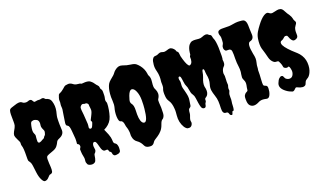

<svg xmlns="http://www.w3.org/2000/svg" viewBox="-77 -1221 2927 1742"><g transform="rotate(-20 1386.5 -350.0)"><path d="M130.9 14.6Q117.2 13.7 103 -14.6Q88.9 -43 83.5 -86.9Q78.1 -130.9 76.2 -146.5Q74.2 -162.1 72.3 -169.9Q69.3 -184.6 61 -195.8Q52.7 -207 50.8 -212.9Q48.8 -221.7 49.8 -256.8Q51.8 -332 43 -356.4Q39.1 -367.2 40 -374Q41 -380.9 40.5 -388.7Q40 -396.5 35.2 -405.3Q30.3 -414.1 25.4 -425.8Q9.8 -457 9.8 -468.8Q9.8 -483.4 19.5 -502Q41 -538.1 44.4 -552.2Q47.9 -566.4 47.4 -588.4Q46.9 -610.4 46.9 -632.8Q44.9 -690.4 56.6 -705.1Q64.5 -712.9 75.2 -715.8Q85.9 -718.8 102.5 -724.6Q135.7 -736.3 152.8 -736.3Q169.9 -736.3 180.2 -727.1Q190.4 -717.8 204.1 -716.3Q217.8 -714.8 223.1 -716.3Q228.5 -717.8 232.4 -718.8Q244.1 -723.6 252 -723.6Q264.6 -723.6 270.5 -713.9Q276.4 -704.1 281.2 -697.8Q286.1 -691.4 297.4 -694.3Q308.6 -697.3 314.5 -697.3Q320.3 -697.3 324.2 -697.3Q338.9 -695.3 349.6 -698.2Q371.1 -705.1 382.8 -691.4Q385.7 -684.6 396.5 -681.6Q407.2 -678.7 415 -673.8Q433.6 -664.1 440.4 -639.6Q454.1 -594.7 444.3 -546.9Q440.4 -530.3 438 -520.5Q435.5 -510.7 434.1 -503.4Q432.6 -496.1 432.1 -489.3Q431.6 -482.4 431.2 -472.7Q430.7 -462.9 430.7 -451.2V-424.8Q430.7 -394.5 432.6 -377Q438.5 -328.1 388.7 -306.6Q372.1 -299.8 365.2 -293.9Q358.4 -288.1 353.5 -276.4Q348.6 -264.6 335.4 -247.1Q322.3 -229.5 295.4 -219.2Q268.6 -209 249 -202.1Q229.5 -195.3 224.6 -185.5Q217.8 -172.9 221.2 -125.5Q224.6 -78.1 223.6 -65.4Q222.7 -52.7 220.7 -44.4Q218.8 -36.1 210.9 -31.2Q203.1 -26.4 197.3 -26.4Q191.4 -26.4 185.1 -20.5Q178.7 -14.6 173.8 -8.8Q168.9 -2.9 163.1 2Q149.4 14.6 130.9 14.6ZM197.3 -532.2Q191.4 -526.4 185.5 -498Q179.7 -469.7 179.7 -453.1Q179.7 -436.5 186.5 -423.3Q193.4 -410.2 192.9 -401.9Q192.4 -393.6 190.9 -384.3Q189.5 -375 189.5 -365.2Q187.5 -341.8 193.4 -335.9Q199.2 -330.1 206.5 -331.5Q213.9 -333 221.7 -336.9Q229.5 -340.8 235.8 -345.2Q242.2 -349.6 248.5 -351.6Q254.9 -353.5 257.8 -360.4Q260.7 -367.2 266.6 -372.1Q273.4 -377 275.9 -385.3Q278.3 -393.6 280.8 -402.8Q283.2 -412.1 280.3 -420.4Q277.3 -428.7 269.5 -445.3Q263.7 -461.9 265.6 -471.7Q273.4 -512.7 255.9 -528.3Q233.4 -542 218.3 -540Q203.1 -538.1 197.3 -532.2Z M748 -702.1 779.3 -704.1Q812.5 -704.1 826.7 -693.4Q840.8 -682.6 848.1 -673.8Q855.5 -665 861.3 -655.8Q867.2 -646.5 877.4 -636.7Q887.7 -627 887.7 -613.8Q887.7 -600.6 895 -592.8Q902.3 -585 902.3 -567.4Q902.3 -549.8 901.9 -533.7Q901.4 -517.6 898.4 -507.3Q895.5 -497.1 895.5 -486.8Q895.5 -476.6 899.9 -468.3Q904.3 -460 900.9 -428.2Q897.5 -396.5 890.1 -364.3Q882.8 -332 871.1 -308.6Q847.7 -264.6 794.9 -239.3Q799.8 -227.5 806.2 -213.4Q812.5 -199.2 818.4 -184.6Q831.1 -148.4 831.1 -132.3Q831.1 -116.2 832.5 -108.9Q834 -101.6 835.9 -97.7Q837.9 -93.8 841.3 -91.8Q844.7 -89.8 851.6 -84.5Q858.4 -79.1 862.3 -66.4Q866.2 -53.7 866.2 -40Q866.2 -8.8 858.9 -1.5Q851.6 5.9 843.3 8.3Q835 10.7 826.2 11.7Q803.7 14.6 797.9 5.9Q790 -2 789.6 -10.3Q789.1 -18.6 786.1 -24.9Q783.2 -31.2 777.3 -32.7Q771.5 -34.2 769 -44.9Q766.6 -55.7 762.2 -59.1Q757.8 -62.5 744.1 -60.5Q719.7 -55.7 708 -89.8Q705.1 -97.7 702.1 -110.4Q699.2 -123 695.3 -134.8Q687.5 -163.1 677.2 -165.5Q667 -168 662.1 -163.1Q657.2 -158.2 654.8 -149.9Q652.3 -141.6 652.3 -131.3Q652.3 -121.1 654.8 -109.4Q657.2 -97.7 655.3 -89.8Q653.3 -82 649.9 -77.1Q646.5 -72.3 642.6 -68.4Q634.8 -63.5 633.3 -48.8Q631.8 -34.2 628.9 -23.4Q623 2.9 613.3 9.8Q603.5 16.6 593.8 18.1Q584 19.5 574.2 17.6Q549.8 12.7 543.9 0.5Q538.1 -11.7 537.1 -18.1Q536.1 -24.4 536.6 -30.3Q537.1 -36.1 538.1 -43Q539.1 -49.8 538.6 -59.1Q538.1 -68.4 534.2 -84Q530.3 -99.6 529.3 -121.1L528.3 -146.5Q528.3 -150.4 535.2 -159.7Q542 -168.9 539.6 -181.2Q537.1 -193.4 528.3 -196.8Q519.5 -200.2 519.5 -205.1Q519.5 -210 521.5 -229.5Q523.4 -249 520 -278.3Q516.6 -307.6 515.6 -330.1Q511.7 -378.9 498.5 -385.3Q485.4 -391.6 483.4 -400.9Q481.4 -410.2 483.4 -421.9Q485.4 -433.6 487.8 -451.2Q490.2 -468.8 493.2 -486.8Q496.1 -504.9 498.5 -520.5Q501 -536.1 502 -542Q502.9 -547.9 502.4 -553.2Q502 -558.6 502 -563.5Q500 -579.1 502 -590.8Q505.9 -613.3 503.9 -622.6Q502 -631.8 507.3 -650.9Q512.7 -669.9 516.6 -677.7Q520.5 -685.5 531.2 -689.5Q542 -693.4 552.2 -700.7Q562.5 -708 571.3 -715.3Q580.1 -722.7 586.9 -729Q593.8 -735.4 603.5 -738.3Q631.8 -744.1 645 -739.7Q658.2 -735.4 664.1 -730.5Q669.9 -725.6 678.2 -720.7Q686.5 -715.8 695.8 -713.4Q705.1 -710.9 712.9 -710.9Q733.4 -709 737.8 -705.6Q742.2 -702.1 748 -702.1ZM667 -429.7 672.9 -340.8Q672.9 -332 671.9 -323.7Q670.9 -315.4 669.9 -308.6Q668.9 -293.9 680.7 -291Q690.4 -289.1 696.3 -296.4Q702.1 -303.7 707 -316.4Q718.8 -340.8 714.8 -347.7Q707 -357.4 710.4 -364.7Q713.9 -372.1 725.1 -393.6Q736.3 -415 741.7 -430.7Q747.1 -446.3 744.1 -464.4Q741.2 -482.4 741.2 -489.3V-500Q741.2 -507.8 733.9 -514.2Q726.6 -520.5 723.6 -521Q720.7 -521.5 718.8 -521.5Q710 -519.5 702.1 -522.9Q694.3 -526.4 687.5 -525.9Q680.7 -525.4 671.9 -516.6Q663.1 -507.8 662.1 -498.5Q661.1 -489.3 662.1 -477.5Q667 -442.4 667 -429.7Z M1039.1 -673.8Q1049.8 -683.6 1057.6 -694.8Q1065.4 -706.1 1078.1 -715.8Q1112.3 -744.1 1146.5 -732.4Q1188.5 -716.8 1223.6 -712.9Q1258.8 -709 1274.9 -695.3Q1291 -681.6 1302.7 -666Q1331.1 -628.9 1336.9 -585Q1337.9 -568.4 1342.8 -561.5Q1355.5 -540 1351.1 -503.9Q1346.7 -467.8 1348.1 -453.6Q1349.6 -439.5 1353 -432.6Q1356.4 -425.8 1359.4 -418.9Q1367.2 -400.4 1367.2 -381.8Q1367.2 -358.4 1351.6 -335Q1344.7 -326.2 1346.7 -300.8Q1348.6 -275.4 1349.6 -250Q1350.6 -186.5 1342.8 -171.4Q1335 -156.2 1331.5 -153.3Q1328.1 -150.4 1325.2 -148.4Q1310.5 -141.6 1299.3 -107.9Q1288.1 -74.2 1269.5 -53.2Q1251 -32.2 1231 -19Q1210.9 -5.9 1199.7 1.5Q1188.5 8.8 1183.6 15.6Q1178.7 22.5 1173.8 29.3Q1161.1 44.9 1141.6 44.9Q1108.4 44.9 1092.8 29.3Q1085.9 20.5 1078.1 3.9Q1063.5 -22.5 1039.1 -39.1Q1011.7 -57.6 1005.9 -94.7Q1002.9 -107.4 1004.4 -120.1Q1005.9 -132.8 1002.9 -152.3Q1001 -171.9 995.1 -187.5Q989.3 -203.1 988.3 -216.8Q983.4 -257.8 960.9 -260.7Q944.3 -262.7 941.4 -310.5Q940.4 -335 943.4 -356.9Q946.3 -378.9 951.2 -394.5Q959 -422.9 956.1 -460.4Q953.1 -498 956.1 -527.3Q960.9 -582 979.5 -616.2Q988.3 -630.9 1005.4 -645.5Q1022.5 -660.2 1039.1 -673.8ZM1130.9 -206.1Q1141.6 -175.8 1161.1 -175.8Q1191.4 -175.8 1203.1 -293Q1207 -325.2 1207 -375.5Q1207 -425.8 1191.4 -462.4Q1175.8 -499 1153.3 -499Q1131.8 -499 1114.3 -451.2Q1098.6 -408.2 1101.1 -394.5Q1103.5 -380.9 1110.8 -372.6Q1118.2 -364.3 1121.6 -346.7Q1125 -329.1 1124 -308.1Q1123 -287.1 1123 -268.1Q1123 -249 1125 -233.9Q1127 -218.8 1130.9 -206.1Z M1885.7 -6.8Q1853.5 -6.8 1856.4 -61.5Q1858.4 -98.6 1856.9 -127Q1855.5 -155.3 1844.7 -186.5Q1834 -217.8 1830.1 -243.2Q1826.2 -268.6 1835.9 -298.8Q1849.6 -341.8 1837.9 -394.5Q1835.9 -403.3 1835.9 -412.6Q1835.9 -421.9 1835 -429.7Q1834 -448.2 1825.2 -448.2Q1817.4 -448.2 1814.5 -434.6Q1808.6 -399.4 1800.8 -379.9Q1779.3 -329.1 1784.2 -295.9Q1796.9 -247.1 1782.2 -220.7Q1775.4 -208 1765.6 -202.1Q1755.9 -196.3 1752.9 -191.9Q1750 -187.5 1750.5 -176.3Q1751 -165 1745.1 -158.2Q1739.3 -151.4 1737.8 -143.6Q1736.3 -135.7 1734.4 -128.9Q1729.5 -111.3 1712.9 -113.3Q1696.3 -115.2 1689.9 -133.8Q1683.6 -152.3 1680.2 -176.8Q1676.8 -201.2 1673.3 -225.6Q1669.9 -250 1660.6 -262.7Q1651.4 -275.4 1647.9 -288.1Q1644.5 -300.8 1642.6 -314.5Q1637.7 -347.7 1629.9 -360.4Q1623 -372.1 1619.1 -404.3Q1615.2 -436.5 1611.8 -448.2Q1608.4 -460 1599.6 -460Q1589.8 -459 1588.9 -445.3Q1587.9 -431.6 1591.8 -422.9Q1595.7 -414.1 1592.8 -391.6Q1589.8 -369.1 1593.8 -352.5Q1597.7 -335.9 1601.6 -322.8Q1605.5 -309.6 1608.4 -294.9Q1618.2 -254.9 1612.8 -227.1Q1607.4 -199.2 1606.4 -184.1Q1605.5 -168.9 1594.2 -162.1Q1583 -155.3 1580.6 -147.9Q1578.1 -140.6 1577.1 -131.3Q1576.2 -122.1 1575.2 -111.8Q1574.2 -101.6 1568.4 -86.9Q1555.7 -55.7 1560.1 -41Q1564.5 -26.4 1555.2 -9.8Q1545.9 6.8 1528.8 8.3Q1511.7 9.8 1501.5 2Q1491.2 -5.9 1483.4 -17.6Q1451.2 -70.3 1458 -136.7Q1459 -151.4 1460.4 -166Q1461.9 -180.7 1460 -202.1Q1457 -254.9 1435.5 -285.2Q1420.9 -305.7 1418.9 -335Q1414.1 -385.7 1424.8 -407.2Q1429.7 -417 1429.7 -438Q1429.7 -459 1429.2 -468.3Q1428.7 -477.5 1430.2 -481.9Q1431.6 -486.3 1432.1 -497.6Q1432.6 -508.8 1432.6 -523.4Q1431.6 -549.8 1425.8 -571.8Q1419.9 -593.8 1418.5 -609.9Q1417 -626 1418.9 -641.6Q1421.9 -676.8 1431.2 -691.4Q1440.4 -706.1 1448.2 -708.5Q1456.1 -710.9 1465.8 -710.9Q1475.6 -710.9 1482.4 -714.4Q1489.3 -717.8 1497.1 -720.7Q1513.7 -727.5 1529.3 -721.7Q1544.9 -715.8 1556.2 -717.8Q1567.4 -719.7 1577.1 -722.7Q1602.5 -732.4 1615.7 -727.5Q1628.9 -722.7 1639.6 -710.9Q1650.4 -699.2 1651.9 -691.9Q1653.3 -684.6 1656.2 -681.6Q1659.2 -678.7 1663.1 -675.8Q1670.9 -668.9 1670.9 -654.3Q1670.9 -632.8 1682.6 -596.7Q1703.1 -528.3 1721.7 -522.5Q1725.6 -521.5 1735.4 -528.3Q1745.1 -535.2 1749 -548.8Q1754.9 -572.3 1752.9 -584.5Q1751 -596.7 1756.3 -603.5Q1761.7 -610.4 1762.2 -616.2Q1762.7 -622.1 1763.7 -631.8Q1764.6 -641.6 1767.6 -654.3Q1775.4 -686.5 1790 -703.1Q1804.7 -719.7 1820.3 -722.7Q1835.9 -725.6 1852.1 -724.1Q1868.2 -722.7 1884.3 -721.2Q1900.4 -719.7 1917 -726.6Q1960.9 -746.1 1977.5 -727.5Q1982.4 -722.7 1986.8 -720.7Q1991.2 -718.8 1995.1 -716.8Q2002.9 -710.9 2004.4 -698.7Q2005.9 -686.5 2007.8 -682.1Q2009.8 -677.7 2011.7 -673.8Q2022.5 -648.4 2025.4 -585.9Q2028.3 -483.4 2021.5 -468.8Q2028.3 -428.7 2014.6 -412.1Q2011.7 -409.2 2008.8 -406.2Q1991.2 -388.7 1987.3 -359.4Q1985.4 -347.7 1987.8 -339.8Q1990.2 -332 1990.2 -323.2Q1990.2 -314.5 1989.7 -307.6Q1989.3 -300.8 1989.3 -293Q1987.3 -264.6 1988.8 -252Q1990.2 -239.3 1988.8 -233.4Q1987.3 -227.5 1985.4 -222.7Q1980.5 -208 1982.4 -197.8Q1984.4 -187.5 1982.4 -181.6Q1980.5 -175.8 1977.5 -169.9Q1969.7 -153.3 1971.2 -127.4Q1972.7 -101.6 1969.2 -84Q1965.8 -66.4 1965.8 -47.9Q1963.9 3.9 1952.1 0Q1947.3 -2 1943.8 4.9Q1940.4 11.7 1938 22.5Q1935.5 33.2 1924.8 29.8Q1914.1 26.4 1910.6 13.7Q1907.2 1 1901.9 -2.9Q1896.5 -6.8 1885.7 -6.8Z M2312.5 -540Q2279.3 -531.2 2299.8 -426.8Q2306.6 -398.4 2307.1 -379.4Q2307.6 -360.4 2301.8 -337.9Q2295.9 -315.4 2295.9 -301.8Q2295.9 -288.1 2292 -269.5Q2293 -249 2291.5 -228Q2290 -207 2289.1 -187.5Q2286.1 -139.6 2288.1 -130.9Q2290 -122.1 2294.4 -119.6Q2298.8 -117.2 2304.7 -115.2Q2318.4 -110.4 2321.3 -102.5Q2324.2 -94.7 2323.7 -80.6Q2323.2 -66.4 2320.3 -50.8Q2311.5 -13.7 2295.9 -2.9Q2287.1 2.9 2277.8 1Q2268.6 -1 2257.8 -2.9Q2224.6 -8.8 2201.2 2.9Q2143.6 34.2 2112.3 2.9Q2099.6 -9.8 2096.7 -36.1Q2092.8 -84 2102.1 -97.7Q2111.3 -111.3 2117.7 -114.7Q2124 -118.2 2128.9 -121.1Q2139.6 -126 2139.6 -137.7Q2139.6 -146.5 2142.1 -156.7Q2144.5 -167 2146.5 -178.7Q2151.4 -207 2141.6 -225.6Q2130.9 -247.1 2132.3 -260.7Q2133.8 -274.4 2134.8 -285.2L2138.7 -308.6Q2140.6 -336.9 2137.7 -356.9Q2134.8 -377 2133.3 -398.9Q2131.8 -420.9 2132.3 -440.4Q2132.8 -460 2132.8 -477.5Q2132.8 -518.6 2124.5 -526.4Q2116.2 -534.2 2109.4 -534.7Q2102.5 -535.2 2095.7 -535.2Q2077.1 -533.2 2072.3 -541Q2061.5 -551.8 2061.5 -568.4Q2061.5 -585 2067.9 -593.8Q2074.2 -602.5 2076.2 -613.8Q2078.1 -625 2078.1 -637.7Q2080.1 -667 2076.2 -676.3Q2072.3 -685.5 2070.8 -692.9Q2069.3 -700.2 2069.3 -707Q2069.3 -735.4 2109.4 -736.3Q2133.8 -737.3 2159.2 -735.8Q2184.6 -734.4 2199.2 -737.3Q2250 -747.1 2280.8 -745.1Q2311.5 -743.2 2320.3 -740.2Q2344.7 -730.5 2346.7 -686.5Q2347.7 -666 2347.7 -643.6Q2347.7 -621.1 2349.6 -597.7Q2353.5 -548.8 2312.5 -540Z M2732.4 -445.3Q2731.4 -423.8 2709 -416Q2689.5 -408.2 2678.7 -417Q2668 -425.8 2661.1 -439.9Q2654.3 -454.1 2650.9 -464.4Q2647.5 -474.6 2639.6 -475.6Q2626 -478.5 2618.7 -472.7Q2611.3 -466.8 2607.4 -462.9Q2599.6 -455.1 2591.3 -452.1Q2583 -449.2 2578.1 -446.3Q2568.4 -439.5 2570.3 -423.8Q2574.2 -393.6 2637.7 -332Q2649.4 -320.3 2665.5 -306.6Q2681.6 -293 2697.3 -275.4Q2732.4 -233.4 2736.3 -180.7Q2740.2 -127 2720.7 -86.9Q2705.1 -54.7 2683.6 -44.9Q2667 -36.1 2661.1 -22Q2655.3 -7.8 2652.3 -1.5Q2649.4 4.9 2640.1 9.3Q2630.9 13.7 2619.1 12.7Q2607.4 11.7 2597.2 8.3Q2586.9 4.9 2578.6 0.5Q2570.3 -3.9 2564.9 -4.9Q2559.6 -5.9 2554.7 -1.5Q2549.8 2.9 2544.9 7.8Q2530.3 22.5 2518.6 19Q2506.8 15.6 2491.2 7.8Q2475.6 0 2460.9 -11.7Q2408.2 -52.7 2424.8 -95.7Q2435.5 -124 2448.7 -135.7Q2461.9 -147.5 2469.7 -147.5Q2482.4 -147.5 2486.8 -138.2Q2491.2 -128.9 2494.1 -122.6Q2497.1 -116.2 2501 -112.3Q2504.9 -108.4 2513.2 -104.5Q2521.5 -100.6 2531.2 -99.6Q2555.7 -97.7 2568.4 -119.1Q2581.1 -140.6 2578.1 -166Q2571.3 -211.9 2558.6 -205.1Q2547.9 -198.2 2532.2 -204.6Q2516.6 -210.9 2515.6 -221.2Q2514.6 -231.4 2511.7 -241.2Q2508.8 -251 2504.9 -259.8Q2496.1 -282.2 2489.3 -284.2Q2481.4 -286.1 2468.3 -286.1Q2455.1 -286.1 2439.5 -303.2Q2423.8 -320.3 2417 -346.2Q2410.2 -372.1 2405.3 -391.1Q2400.4 -410.2 2396.5 -420.9Q2392.6 -431.6 2389.6 -443.4Q2379.9 -480.5 2388.7 -539.1Q2394.5 -573.2 2410.2 -599.1Q2425.8 -625 2445.3 -650.4Q2482.4 -700.2 2513.7 -719.7Q2544.9 -739.3 2561.5 -723.6Q2576.2 -710.9 2593.3 -713.4Q2610.4 -715.8 2620.1 -718.8L2637.7 -722.7Q2654.3 -726.6 2671.4 -721.7Q2688.5 -716.8 2702.1 -688.5Q2709 -673.8 2716.3 -663.1Q2723.6 -652.3 2730.5 -642.6Q2745.1 -619.1 2747.6 -604Q2750 -588.9 2754.4 -582Q2758.8 -575.2 2761.2 -569.3Q2763.7 -563.5 2762.7 -556.6Q2761.7 -549.8 2749 -533.2Q2736.3 -516.6 2733.9 -497.6Q2731.4 -478.5 2732.4 -466.3Q2733.4 -454.1 2732.4 -445.3Z"/></g></svg>

Font: Creepster
Style: Regular
Weight: 400
Designer: Font Diner, Inc
Foundry: Font Diner, Inc
Version: Version 1.002